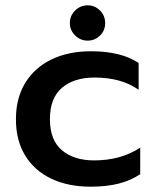

<svg xmlns="http://www.w3.org/2000/svg" viewBox="-20 -688 588 723"><path d="M243 -601Q243 -629 263 -648.5Q283 -668 310 -668Q337 -668 356.5 -648.5Q376 -629 376 -601Q376 -573 356.5 -554Q337 -535 310 -535Q283 -535 263 -554.5Q243 -574 243 -601ZM40 -239Q40 -319 75.5 -376.5Q111 -434 174.5 -464.5Q238 -495 323 -495Q435 -495 502 -451V-350Q437 -396 336 -396Q259 -396 213.5 -357.5Q168 -319 168 -239Q168 -160 213.5 -122Q259 -84 334 -84Q435 -84 508 -132V-32Q472 -8 426.5 3.5Q381 15 321 15Q237 15 173.5 -15Q110 -45 75 -102Q40 -159 40 -239Z"/></svg>

Font: Prompt Medium
Style: Regular
Weight: 500
Designer: Katatrad Team
Foundry: CadsonDemak
Version: Version 1.000